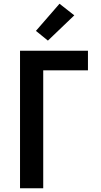

<svg xmlns="http://www.w3.org/2000/svg" viewBox="-20 -1006 540 1026"><path d="M87 0V-735H450V-630H211V0ZM236 -789 172 -841 298 -986 377 -924Z"/></svg>

Font: Iosevka Term Curly Extrabold
Style: Regular
Weight: 800
Designer: Belleve Invis
Foundry: Belleve Invis
Version: Version 32.3.0